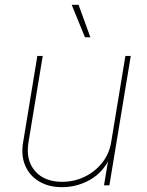

<svg xmlns="http://www.w3.org/2000/svg" viewBox="-20 -775 614 803"><path d="M239.7 7.8Q184.1 7.8 144 -15.9Q104 -39.6 85.7 -81.8Q67.4 -124 76.7 -179.7L136.2 -541H158.7L99.1 -179.7Q86.9 -105.5 126.2 -60.1Q165.5 -14.6 239.7 -14.6Q290.5 -14.6 334.2 -35.9Q377.9 -57.1 407.5 -94.5Q437 -131.8 444.8 -179.7L504.4 -541H526.9L437.5 0H415L434.6 -117.2H440.4Q412.1 -54.7 357.2 -23.4Q302.2 7.8 239.7 7.8ZM335.4 -619.1 279.8 -754.9H308.6L357.9 -619.1Z"/></svg>

Font: Inter 17pt Thin
Style: Italic
Weight: 250
Italic angle: -9.3988°
Version: Version 4.001;git-66647c0bb